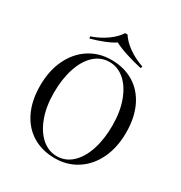

<svg xmlns="http://www.w3.org/2000/svg" viewBox="-175 -866 948 1003"><g transform="rotate(30 299.0 -364.0)"><path d="M554.8 -290.3Q554.8 -201.6 522.2 -133.1Q489.5 -64.5 431 -26.6Q372.6 11.3 298.4 11.3Q221.8 11.3 164.1 -23.4Q106.5 -58.1 74.6 -123.8Q42.7 -189.5 42.7 -280.6Q42.7 -369.4 75.4 -437.9Q108.1 -506.5 166.5 -544.4Q225 -582.3 299.2 -582.3Q375.8 -582.3 433.5 -547.6Q491.1 -512.9 523 -447.2Q554.8 -381.5 554.8 -290.3ZM123.4 -283.9Q123.4 -200 147.2 -136.3Q171 -72.6 211.3 -37.9Q251.6 -3.2 301.6 -3.2Q353.2 -3.2 392.3 -39.1Q431.5 -75 452.8 -139.5Q474.2 -204 474.2 -287.1Q474.2 -371 450.4 -434.7Q426.6 -498.4 386.3 -533.1Q346 -567.7 296 -567.7Q244.4 -567.7 205.2 -531.9Q166.1 -496 144.8 -431.5Q123.4 -366.9 123.4 -283.9ZM455.6 -632.3 451.6 -621Q403.2 -631.5 356 -646.8Q308.9 -662.1 281.5 -677.4Q258.9 -662.1 220.6 -646.8Q182.3 -631.5 143.5 -621L139.5 -632.3Q191.1 -650 231 -678.6Q271 -707.3 290.3 -738.7H304.8Q324.2 -707.3 364.1 -678.6Q404 -650 455.6 -632.3Z"/></g></svg>

Font: Playfair Display
Style: Regular
Weight: 400
Designer: Claus Eggers Sørensen
Foundry: Claus Eggers Sørensen
Version: Version 1.005; ttfautohint (v1.2) -l 10 -r 42 -G 200 -x 21 -